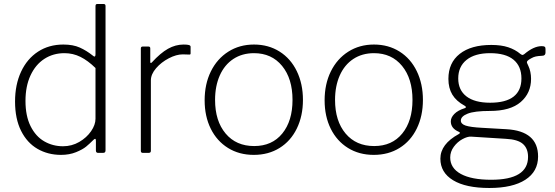

<svg xmlns="http://www.w3.org/2000/svg" viewBox="-20 -762 2768 957"><path d="M458 -12C458 -4 461.7 0 469 0H493C497.7 0 501 -1 503 -3C505 -5 506 -8.3 506 -13V-732C506 -738.7 503 -742 497 -742H465C461.7 -742 459.3 -741.2 458 -739.5C456.7 -737.8 456 -735 456 -731V-493C456 -484.3 454.3 -480 451 -480C449 -480 445.7 -482 441 -486C421 -502 399.8 -515 377.5 -525C355.2 -535 328 -540 296 -540C248 -540 205.8 -528.2 169.5 -504.5C133.2 -480.8 105 -447.5 85 -404.5C65 -361.5 55 -312 55 -256C55 -198.7 65 -150 85 -110C105 -70 132.3 -40 167 -20C201.7 0 240.7 10 284 10C312 10 337 5.5 359 -3.5C381 -12.5 397.7 -21.7 409 -31C420.3 -40.3 432.7 -51.7 446 -65C449.3 -68.3 452 -70 454 -70C456.7 -70 458 -67 458 -61ZM381 -478.5C405.7 -466.2 430.7 -447.7 456 -423V-170C456 -150 448.7 -129.3 434 -108C419.3 -86.7 399.7 -68.8 375 -54.5C350.3 -40.2 323.3 -33 294 -33C260 -33 228.8 -41.2 200.5 -57.5C172.2 -73.8 149.5 -99 132.5 -133C115.5 -167 107 -209 107 -259C107 -307.7 115.3 -350 132 -386C148.7 -422 171.7 -449.5 201 -468.5C230.3 -487.5 263.7 -497 301 -497C329.7 -497 356.3 -490.8 381 -478.5Z M682 -10C682 -3.3 685.3 0 692 0H721C728.3 0 732 -3.3 732 -10V-361C732 -381.7 740.7 -402 758 -422C775.3 -442 796.5 -458.5 821.5 -471.5C846.5 -484.5 869.7 -491 891 -491L925 -490C928.3 -490 930 -492 930 -496V-529C930 -533 927.3 -535.8 922 -537.5C916.7 -539.2 907.7 -540 895 -540C868.3 -540 842.5 -533 817.5 -519C792.5 -505 765.7 -482.3 737 -451C734.3 -448.3 732.3 -447.3 731 -448C729.7 -448.7 729 -450.7 729 -454V-521C729 -527 726 -530 720 -530H691C685 -530 682 -526.7 682 -520Z M1116.5 -24.5C1153.5 -1.5 1196.3 10 1245 10C1293.7 10 1336.5 -1.5 1373.5 -24.5C1410.5 -47.5 1439.2 -79.8 1459.5 -121.5C1479.8 -163.2 1490 -210.7 1490 -264C1490 -317.3 1479.8 -365 1459.5 -407C1439.2 -449 1410.5 -481.7 1373.5 -505C1336.5 -528.3 1294 -540 1246 -540C1198 -540 1155.3 -528.2 1118 -504.5C1080.7 -480.8 1051.7 -448 1031 -406C1010.3 -364 1000 -316 1000 -262C1000 -208.7 1010.2 -161.5 1030.5 -120.5C1050.8 -79.5 1079.5 -47.5 1116.5 -24.5ZM1387 -96.5C1353 -54.8 1306.3 -34 1247 -34C1187 -34 1139.5 -54.8 1104.5 -96.5C1069.5 -138.2 1052 -194 1052 -264C1052 -310 1059.8 -350.7 1075.5 -386C1091.2 -421.3 1113.7 -448.7 1143 -468C1172.3 -487.3 1206.7 -497 1246 -497C1304.7 -497 1351.3 -475.8 1386 -433.5C1420.7 -391.2 1438 -334.7 1438 -264C1438 -194 1421 -138.2 1387 -96.5Z M1714.5 -24.5C1751.5 -1.5 1794.3 10 1843 10C1891.7 10 1934.5 -1.5 1971.5 -24.5C2008.5 -47.5 2037.2 -79.8 2057.5 -121.5C2077.8 -163.2 2088 -210.7 2088 -264C2088 -317.3 2077.8 -365 2057.5 -407C2037.2 -449 2008.5 -481.7 1971.5 -505C1934.5 -528.3 1892 -540 1844 -540C1796 -540 1753.3 -528.2 1716 -504.5C1678.7 -480.8 1649.7 -448 1629 -406C1608.3 -364 1598 -316 1598 -262C1598 -208.7 1608.2 -161.5 1628.5 -120.5C1648.8 -79.5 1677.5 -47.5 1714.5 -24.5ZM1985 -96.5C1951 -54.8 1904.3 -34 1845 -34C1785 -34 1737.5 -54.8 1702.5 -96.5C1667.5 -138.2 1650 -194 1650 -264C1650 -310 1657.8 -350.7 1673.5 -386C1689.2 -421.3 1711.7 -448.7 1741 -468C1770.3 -487.3 1804.7 -497 1844 -497C1902.7 -497 1949.3 -475.8 1984 -433.5C2018.7 -391.2 2036 -334.7 2036 -264C2036 -194 2019 -138.2 1985 -96.5Z M2695 -529C2692.3 -531 2687.3 -532 2680 -532C2653.3 -532 2624.3 -518.7 2593 -492C2589 -489.3 2586 -488 2584 -488C2582 -488 2578.7 -489.7 2574 -493C2556.7 -507.7 2536.3 -518.8 2513 -526.5C2489.7 -534.2 2461.7 -538 2429 -538C2361.7 -538 2309.2 -523.2 2271.5 -493.5C2233.8 -463.8 2215 -422.3 2215 -369C2215 -338.3 2221.5 -312.2 2234.5 -290.5C2247.5 -268.8 2268 -250.3 2296 -235C2300 -233 2302 -230.7 2302 -228C2302 -225.3 2300.3 -223.7 2297 -223C2273.7 -215.7 2256.2 -206 2244.5 -194C2232.8 -182 2227 -169.7 2227 -157C2227 -133.7 2240.3 -116.3 2267 -105C2274.3 -101.7 2274.3 -98 2267 -94C2205.7 -60.7 2175 -19.7 2175 29C2175 75 2196.2 110.8 2238.5 136.5C2280.8 162.2 2341 175 2419 175C2496.3 175 2556.2 161.3 2598.5 134C2640.8 106.7 2662 68 2662 18C2662 -66.7 2609.3 -112 2504 -118L2382 -125C2344 -127 2317 -130.7 2301 -136C2285 -141.3 2277 -149.7 2277 -161C2277 -175 2288.3 -186.5 2311 -195.5C2333.7 -204.5 2370.7 -209 2422 -209C2490 -209 2541.2 -223.8 2575.5 -253.5C2609.8 -283.2 2627 -321.7 2627 -369C2627 -381 2625.8 -392.5 2623.5 -403.5C2621.2 -414.5 2618 -424.2 2614 -432.5C2610 -440.8 2607.7 -446 2607 -448C2605.7 -452 2606.5 -455.7 2609.5 -459C2612.5 -462.3 2618.3 -466.3 2627 -471C2635 -475.7 2642.8 -478.8 2650.5 -480.5C2658.2 -482.2 2668.7 -483.3 2682 -484C2693.3 -484 2699 -489.3 2699 -500V-518C2699 -523.3 2697.7 -527 2695 -529ZM2540 -280.5C2514 -260.2 2475 -250 2423 -250C2371.7 -250 2332.3 -260.5 2305 -281.5C2277.7 -302.5 2264 -332.3 2264 -371C2264 -410.3 2277.8 -441.2 2305.5 -463.5C2333.2 -485.8 2372.3 -497 2423 -497C2474.3 -497 2513.2 -486.2 2539.5 -464.5C2565.8 -442.8 2579 -411.7 2579 -371C2579 -331 2566 -300.8 2540 -280.5ZM2328 -81 2502 -70C2541.3 -68 2569.5 -59.5 2586.5 -44.5C2603.5 -29.5 2612 -8 2612 20C2612 96 2550.7 134 2428 134C2362.7 134 2312.3 124.3 2277 105C2241.7 85.7 2224 58.3 2224 23C2224 3.7 2230 -14.2 2242 -30.5C2254 -46.8 2268.3 -59.5 2285 -68.5C2301.7 -77.5 2316 -81.7 2328 -81Z"/></svg>

Font: Libre Franklin ExtraLight
Style: Regular
Weight: 275
Designer: Pablo Impallari, Rodrigo Fuenzalida
Foundry: Impallari Type
Version: Version 1.002; ttfautohint (v1.5)